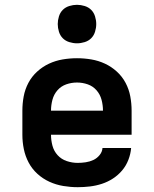

<svg xmlns="http://www.w3.org/2000/svg" viewBox="-20 -770 640 798"><path d="M303 8Q273 8 243 3Q213 -2 185.5 -14.5Q158 -27 135.5 -47.5Q113 -68 99 -94.5Q85 -121 79 -150.5Q73 -180 73 -210V-310Q73 -340 78.5 -369.5Q84 -399 98 -425.5Q112 -452 134.5 -472.5Q157 -493 184 -505.5Q211 -518 240.5 -523Q270 -528 300 -528Q330 -528 359.5 -523Q389 -518 416 -505.5Q443 -493 465.5 -472.5Q488 -452 502 -425.5Q516 -399 521.5 -369.5Q527 -340 527 -310V-210H192Q192 -187 198 -164.5Q204 -142 219.5 -125Q235 -108 257.5 -100.5Q280 -93 303 -93Q319 -93 336 -95.5Q353 -98 368 -105Q383 -112 394 -125.5Q405 -139 406 -155H525Q523 -130 513.5 -105.5Q504 -81 487.5 -61.5Q471 -42 449.5 -28Q428 -14 403.5 -6Q379 2 353.5 5Q328 8 303 8ZM192 -310H408Q408 -333 402 -355.5Q396 -378 381 -395Q366 -412 344.5 -419.5Q323 -427 300 -427Q277 -427 255.5 -419.5Q234 -412 219 -395Q204 -378 198 -355.5Q192 -333 192 -310ZM300 -590Q284 -590 268 -595Q252 -600 241 -611Q230 -622 225 -638Q220 -654 220 -670Q220 -686 225 -702Q230 -718 241 -729Q252 -740 268 -745Q284 -750 300 -750Q316 -750 332 -745Q348 -740 359 -729Q370 -718 375 -702Q380 -686 380 -670Q380 -654 375 -638Q370 -622 359 -611Q348 -600 332 -595Q316 -590 300 -590Z"/></svg>

Font: Iosevka Book
Style: Bold
Weight: 700
Designer: Belleve Invis
Foundry: Belleve Invis
Version: Version 28.0.7; ttfautohint (v1.8.3)